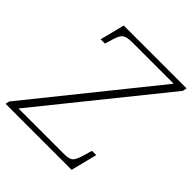

<svg xmlns="http://www.w3.org/2000/svg" viewBox="-218 -851 987 987"><g transform="rotate(45 276.0 -357.0)"><path d="M-25 0 -20 -22 513 -684H216Q186 -684 170.5 -679Q155 -674 147.5 -663Q140 -652 133 -632L117 -580H86L120 -714H577L572 -691L39 -30H370Q408 -30 420.5 -42Q433 -54 443 -85L460 -143H491L455 0Z"/></g></svg>

Font: Noto Serif ExtraLight
Style: Italic
Weight: 200
Italic angle: -12°
Designer: Monotype Design Team
Foundry: Monotype Imaging Inc.
Version: Version 2.014; ttfautohint (v1.8.4.7-5d5b)